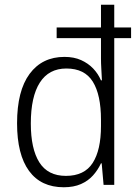

<svg xmlns="http://www.w3.org/2000/svg" viewBox="-20 -780 584 810"><path d="M249 10Q153 10 102.5 -59Q52 -128 52 -260Q52 -397 105 -468.5Q158 -540 252 -540Q292 -540 322 -526.5Q352 -513 373 -491Q394 -469 406 -441H410Q409 -464 407.5 -488.5Q406 -513 406 -533V-619H219V-664H406V-760H462V-664H533V-619H462V0H417L409 -91H406Q393 -63 372.5 -40Q352 -17 321.5 -3.5Q291 10 249 10ZM258 -38Q336 -38 371 -92.5Q406 -147 406 -248V-275Q406 -380 371.5 -435.5Q337 -491 260 -491Q186 -491 148 -431.5Q110 -372 110 -259Q110 -152 146 -95Q182 -38 258 -38Z"/></svg>

Font: Noto Sans Hebrew SemiCondensed Light
Style: Regular
Weight: 300
Width: 4
Designer: Monotype Design Team
Foundry: Monotype Imaging Inc.
Version: Version 2.003